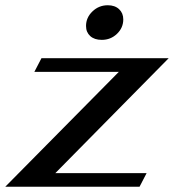

<svg xmlns="http://www.w3.org/2000/svg" viewBox="-38 -712 663 732"><path d="M415 -438H93L120 -490H605L173 -52H521L494 0H-18ZM290 -613Q290 -645 314.5 -668.5Q339 -692 373 -692Q400 -692 416 -677Q432 -662 432 -638Q432 -606 408 -583Q384 -560 350 -560Q322 -560 306 -574.5Q290 -589 290 -613Z"/></svg>

Font: Fahkwang
Style: Bold Italic
Weight: 700
Italic angle: -10°
Designer: Suppakit Chalermlarp | Katatrad Co.,Ltd.
Foundry: Cadson Demak Co.,Ltd.
Version: Version 1.000; ttfautohint (v1.6)